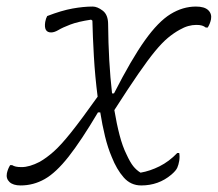

<svg xmlns="http://www.w3.org/2000/svg" viewBox="-34 -556 664 586"><path d="M110 -507Q154 -524 187.5 -530Q221 -536 249 -536Q263 -536 279.5 -523.5Q296 -511 296 -482Q297 -367 308 -271H314Q367 -375 408 -432.5Q449 -490 486.5 -513Q524 -536 564 -536Q590 -536 601.5 -525Q613 -514 610 -497Q607 -483 600 -472H594Q589 -476 582.5 -478Q576 -480 565 -480Q553 -480 540.5 -476.5Q528 -473 514 -465Q496 -455 478.5 -440.5Q461 -426 439.5 -400Q418 -374 388 -330.5Q358 -287 315 -220Q322 -178 331 -143.5Q340 -109 352 -85Q363 -61 372.5 -49Q382 -37 395 -29Q424 -34 453 -48.5Q482 -63 507 -89H513Q515 -78 513 -65Q511 -53 507 -44Q503 -35 489 -23Q450 10 397 10Q365 10 343.5 -14.5Q322 -39 307 -77Q295 -105 286.5 -140Q278 -175 272 -213H265Q214 -127 175.5 -78Q137 -29 102.5 -9.5Q68 10 29 10Q6 10 -5 -0.5Q-16 -11 -13 -27Q-10 -41 -3 -52H3Q8 -49 14.5 -47.5Q21 -46 32 -46Q56 -46 87 -62Q108 -74 130 -93.5Q152 -113 183.5 -152.5Q215 -192 264 -261Q256 -323 252.5 -384.5Q249 -446 248 -493L244 -496Q204 -490 180.5 -481Q157 -472 144.5 -464.5Q132 -457 122 -457Q99 -457 104 -489Q106 -500 110 -507Z"/></svg>

Font: Recursive Sn Csl St Lt
Style: Italic
Weight: 300
Italic angle: -15°
Version: Version 1.079;hotconv 1.0.112;makeotfexe 2.5.65598; ttfautoh